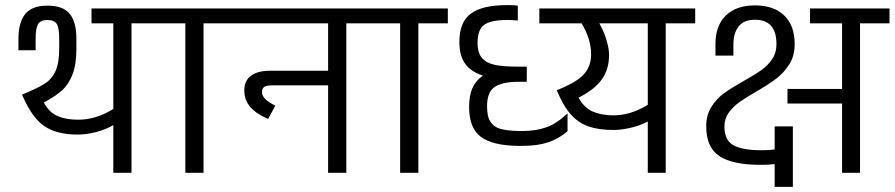

<svg xmlns="http://www.w3.org/2000/svg" viewBox="-20 -674 3490 749"><path d="M608 -641V-583H493V0H422V-186Q389 -167 352 -158Q315 -149 283 -149Q200 -149 151.5 -183Q103 -217 66 -305Q125 -329 153.5 -347Q182 -365 196.5 -396.5Q211 -428 211 -485V-523Q211 -565 201.5 -580.5Q192 -596 165 -596Q138 -596 128.5 -580Q119 -564 119 -523V-478H52V-523Q52 -587 78.5 -619.5Q105 -652 165 -652Q226 -652 252 -620Q278 -588 278 -523V-485Q278 -423 263 -384Q248 -345 222 -321.5Q196 -298 151 -274Q172 -235 205 -221Q238 -207 285 -207Q355 -207 422 -249V-583H337V-641Z M889 -583H774V0H703V-583H588V-641H889Z M1446 -641V-583H1331V0H1260V-341H1042Q1020 -341 1011 -335Q1002 -329 1002 -314Q1002 -287 1054 -262L1026 -210Q979 -230 956 -257Q933 -284 933 -321Q933 -359 959 -378.5Q985 -398 1034 -398H1260V-583H869V-641Z M1727 -583H1612V0H1541V-583H1426V-641H1727Z M2194 -232V-162Q2159 -132 2117.5 -118.5Q2076 -105 2018 -105H2001Q1902 -106 1856 -140Q1810 -174 1810 -257Q1810 -301 1823 -330.5Q1836 -360 1864 -379Q1817 -394 1794.5 -425.5Q1772 -457 1772 -510Q1772 -588 1817 -621Q1862 -654 1957 -654H1969Q1986 -654 2000 -652V-594L1969 -596H1957Q1897 -596 1870 -578Q1843 -560 1843 -506Q1843 -467 1861 -447Q1879 -427 1912.5 -420.5Q1946 -414 2002 -414H2035V-355H2004Q1940 -355 1910 -335Q1880 -315 1880 -259Q1880 -219 1893.5 -198.5Q1907 -178 1933 -171Q1959 -164 2002 -163H2020Q2072 -163 2113 -178Q2154 -193 2194 -232Z M2692 -641V-583H2577V0H2507V-200Q2474 -183 2438 -175Q2402 -167 2374 -167Q2316 -167 2276.5 -180.5Q2237 -194 2207 -227.5Q2177 -261 2152 -322Q2228 -352 2257 -383.5Q2286 -415 2286 -462Q2286 -521 2249 -583H2084V-641ZM2507 -265V-583H2318Q2336 -551 2346 -517.5Q2356 -484 2356 -460Q2356 -404 2328 -364.5Q2300 -325 2237 -293Q2259 -253 2293 -238.5Q2327 -224 2374 -224Q2439 -224 2507 -265Z M3002 -181H3073V55H3002V-34Q2980 -31 2954 -31H2946Q2838 -31 2786.5 -65Q2735 -99 2735 -181Q2735 -225 2755 -257Q2775 -289 2804 -310Q2833 -331 2881 -358Q2924 -382 2949.5 -400Q2975 -418 2992 -443Q3009 -468 3009 -502Q3009 -597 2925 -597Q2882 -597 2861.5 -571Q2841 -545 2841 -501V-457H2771V-502Q2771 -574 2811.5 -613.5Q2852 -653 2925 -653Q2998 -653 3039 -614Q3080 -575 3080 -502Q3080 -456 3059 -423Q3038 -390 3008.5 -367.5Q2979 -345 2929 -316Q2887 -292 2863 -274.5Q2839 -257 2822.5 -234Q2806 -211 2806 -181Q2806 -127 2841 -107.5Q2876 -88 2950 -88H2958Q2981 -88 3002 -91ZM3450 -641V-583H3335V0H3265V-270H3052V-327H3265V-583H3140V-641Z"/></svg>

Font: Biryani Light
Style: Regular
Weight: 300
Designer: Dan Reynolds and Mathieu Réguer
Foundry: Dan Reynolds and Mathieu Réguer
Version: Version 1.004; ttfautohint (v1.1) -l 5 -r 5 -G 72 -x 0 -D la